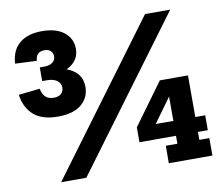

<svg xmlns="http://www.w3.org/2000/svg" viewBox="-82 -865 1124 965"><g transform="rotate(-10 480.0 -382.0)"><path d="M20.5 -469.5 129.5 -481.5Q134 -454.5 149.2 -439.5Q164.5 -424.5 192 -424.5Q216 -424.5 229.2 -436.2Q242.5 -448 242.5 -468Q242.5 -490 224 -503.5Q205.5 -517 173.5 -517V-569.5Q260.5 -569.5 309 -539.8Q357.5 -510 357.5 -451Q357.5 -397 316.8 -362.2Q276 -327.5 196 -327.5Q116 -327.5 73.2 -364.8Q30.5 -402 20.5 -469.5ZM29.5 -627Q34 -695.5 76 -730Q118 -764.5 189.5 -764.5Q263.5 -764.5 303.5 -732Q343.5 -699.5 343.5 -648Q343.5 -594.5 298.2 -564.5Q253 -534.5 173.5 -535V-587Q199 -587 214 -598.8Q229 -610.5 229 -629.5Q229 -647 217.5 -657.5Q206 -668 186.5 -668Q142.5 -668 139.5 -622ZM148.5 -587H173.5V-517H148.5ZM154 0 716 -759H844.5L282.5 0ZM875 -418V-89H926V0H703.5L704 -89H763V-371L731.5 -418ZM925.5 -205.5V-129.5H576.5V-205.5ZM731.5 -418 809 -393.5 649.5 -173 576.5 -205.5Z"/></g></svg>

Font: Hepta Slab
Style: Bold
Weight: 700
Designer: Michael LaGattuta
Foundry: Michael LaGattuta
Version: Version 1.100